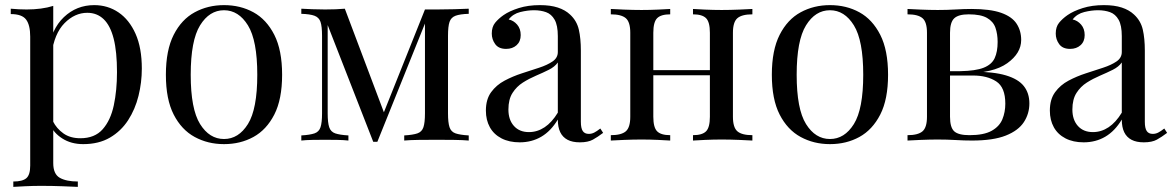

<svg xmlns="http://www.w3.org/2000/svg" viewBox="-20 -549 4580 750"><path d="M188 -526V88Q188 131 213.5 145.5Q239 160 284 160V181Q262 180 223 178.5Q184 177 140 177Q109 177 78.5 178.5Q48 180 32 181V160Q68 160 83 147Q98 134 98 98V-406Q98 -451 82 -472.5Q66 -494 22 -494V-515Q54 -512 84 -512Q113 -512 139.5 -515.5Q166 -519 188 -526ZM348 -529Q401 -529 443 -500.5Q485 -472 509.5 -417Q534 -362 534 -281Q534 -227 521 -174.5Q508 -122 480.5 -79.5Q453 -37 409.5 -11.5Q366 14 305 14Q258 14 223.5 -8Q189 -30 177 -61L187 -75Q201 -47 227.5 -28Q254 -9 294 -9Q350 -9 381 -44Q412 -79 424.5 -137.5Q437 -196 437 -267Q437 -347 424 -398Q411 -449 385 -474Q359 -499 321 -499Q272 -499 232 -458.5Q192 -418 181 -336L169 -350Q180 -435 229.5 -482Q279 -529 348 -529Z M855 -529Q919 -529 970 -501Q1021 -473 1051.5 -413Q1082 -353 1082 -257Q1082 -161 1051.5 -101.5Q1021 -42 970 -14Q919 14 855 14Q792 14 740.5 -14Q689 -42 658.5 -101.5Q628 -161 628 -257Q628 -353 658.5 -413Q689 -473 740.5 -501Q792 -529 855 -529ZM855 -509Q798 -509 761.5 -450Q725 -391 725 -257Q725 -123 761.5 -64.5Q798 -6 855 -6Q912 -6 948.5 -64.5Q985 -123 985 -257Q985 -391 948.5 -450Q912 -509 855 -509Z M1811 -515V-495Q1777 -494 1759.5 -487.5Q1742 -481 1736 -463.5Q1730 -446 1730 -409V-106Q1730 -70 1736 -52Q1742 -34 1759.5 -28Q1777 -22 1811 -20V0Q1788 -2 1755 -2.5Q1722 -3 1687 -3Q1648 -3 1614 -2.5Q1580 -2 1559 0V-20Q1593 -22 1610.5 -28Q1628 -34 1634 -52Q1640 -70 1640 -106V-457L1454 5H1438L1260 -451V-106Q1260 -70 1266 -52Q1272 -34 1289.5 -28Q1307 -22 1341 -20V0Q1323 -2 1299.5 -2.5Q1276 -3 1250 -3Q1225 -3 1199.5 -2.5Q1174 -2 1157 0V-20Q1191 -22 1208.5 -28Q1226 -34 1232 -52Q1238 -70 1238 -106V-409Q1238 -446 1232 -463.5Q1226 -481 1208.5 -487.5Q1191 -494 1157 -495V-515Q1174 -514 1199.5 -513Q1225 -512 1250 -512Q1294 -512 1327 -515L1485 -96L1473 -94L1640 -512Q1651 -512 1662.5 -512Q1674 -512 1687 -512Q1722 -512 1754.5 -513Q1787 -514 1811 -515Z M2010 7Q1969 7 1939 -8.5Q1909 -24 1893.5 -52Q1878 -80 1878 -117Q1878 -161 1898.5 -189Q1919 -217 1951 -234Q1983 -251 2018.5 -262.5Q2054 -274 2086 -284.5Q2118 -295 2138.5 -309Q2159 -323 2159 -346V-408Q2159 -450 2146.5 -472Q2134 -494 2113 -501.5Q2092 -509 2066 -509Q2041 -509 2012.5 -502Q1984 -495 1967 -473Q1986 -469 2000 -453Q2014 -437 2014 -412Q2014 -387 1998 -372.5Q1982 -358 1957 -358Q1928 -358 1914.5 -376.5Q1901 -395 1901 -418Q1901 -444 1914 -460Q1927 -476 1947 -490Q1970 -506 2006.5 -517.5Q2043 -529 2089 -529Q2130 -529 2159 -519.5Q2188 -510 2207 -492Q2233 -468 2241 -433.5Q2249 -399 2249 -351V-73Q2249 -48 2256.5 -37Q2264 -26 2280 -26Q2291 -26 2301 -31Q2311 -36 2325 -47L2336 -30Q2315 -14 2296 -3.5Q2277 7 2245 7Q2216 7 2197 -3Q2178 -13 2168.5 -32.5Q2159 -52 2159 -82Q2132 -37 2094.5 -15Q2057 7 2010 7ZM2046 -33Q2079 -33 2107.5 -52Q2136 -71 2159 -109V-305Q2147 -288 2124 -276.5Q2101 -265 2074 -253.5Q2047 -242 2022.5 -226.5Q1998 -211 1982 -186Q1966 -161 1966 -121Q1966 -81 1987.5 -57Q2009 -33 2046 -33Z M2919 -514V-493Q2878 -493 2860.5 -478Q2843 -463 2843 -421V-93Q2843 -51 2860.5 -36Q2878 -21 2919 -21V0Q2902 -1 2867 -2.5Q2832 -4 2799 -4Q2766 -4 2734.5 -2.5Q2703 -1 2687 0V-21Q2723 -21 2738 -36Q2753 -51 2753 -93V-421Q2753 -463 2738 -478Q2723 -493 2687 -493V-514Q2703 -513 2734.5 -511.5Q2766 -510 2799 -510Q2832 -510 2867 -511.5Q2902 -513 2919 -514ZM2598 -514V-493Q2562 -493 2547 -478Q2532 -463 2532 -421V-93Q2532 -51 2547 -36Q2562 -21 2598 -21V0Q2582 -1 2550.5 -2.5Q2519 -4 2486 -4Q2453 -4 2418 -2.5Q2383 -1 2366 0V-21Q2407 -21 2424.5 -36Q2442 -51 2442 -93V-421Q2442 -463 2424.5 -478Q2407 -493 2366 -493V-514Q2383 -513 2418 -511.5Q2453 -510 2486 -510Q2519 -510 2550.5 -511.5Q2582 -513 2598 -514ZM2781 -275V-255H2499V-275Z M3222 -529Q3286 -529 3337 -501Q3388 -473 3418.5 -413Q3449 -353 3449 -257Q3449 -161 3418.5 -101.5Q3388 -42 3337 -14Q3286 14 3222 14Q3159 14 3107.5 -14Q3056 -42 3025.5 -101.5Q2995 -161 2995 -257Q2995 -353 3025.5 -413Q3056 -473 3107.5 -501Q3159 -529 3222 -529ZM3222 -509Q3165 -509 3128.5 -450Q3092 -391 3092 -257Q3092 -123 3128.5 -64.5Q3165 -6 3222 -6Q3279 -6 3315.5 -64.5Q3352 -123 3352 -257Q3352 -391 3315.5 -450Q3279 -509 3222 -509Z M3774 -514Q3848 -514 3890.5 -499Q3933 -484 3951 -456.5Q3969 -429 3969 -393Q3969 -341 3914.5 -302Q3860 -263 3750 -263Q3750 -263 3745.5 -265Q3741 -267 3736 -269Q3731 -271 3731 -271Q3791 -272 3822.5 -284.5Q3854 -297 3865.5 -322Q3877 -347 3877 -385Q3877 -416 3868.5 -440.5Q3860 -465 3835.5 -479Q3811 -493 3764 -493Q3724 -493 3707.5 -477.5Q3691 -462 3691 -421V-93Q3691 -51 3707.5 -36Q3724 -21 3767 -21Q3823 -21 3853.5 -38Q3884 -55 3895.5 -83Q3907 -111 3907 -144Q3907 -208 3871.5 -231Q3836 -254 3781 -254H3629Q3629 -254 3629 -262.5Q3629 -271 3629 -271H3772L3781 -269Q3861 -269 3909.5 -254.5Q3958 -240 3979.5 -212.5Q4001 -185 4001 -145Q4001 -105 3979.5 -72Q3958 -39 3909 -19.5Q3860 0 3777 0Q3746 0 3713 -2Q3680 -4 3643 -4Q3612 -4 3577 -2.5Q3542 -1 3525 0V-21Q3566 -21 3583.5 -36Q3601 -51 3601 -93V-421Q3601 -463 3583.5 -478Q3566 -493 3525 -493V-514Q3542 -513 3577 -511.5Q3612 -510 3643 -510Q3679 -510 3713 -512Q3747 -514 3774 -514Z M4213 7Q4172 7 4142 -8.5Q4112 -24 4096.5 -52Q4081 -80 4081 -117Q4081 -161 4101.5 -189Q4122 -217 4154 -234Q4186 -251 4221.5 -262.5Q4257 -274 4289 -284.5Q4321 -295 4341.5 -309Q4362 -323 4362 -346V-408Q4362 -450 4349.5 -472Q4337 -494 4316 -501.5Q4295 -509 4269 -509Q4244 -509 4215.5 -502Q4187 -495 4170 -473Q4189 -469 4203 -453Q4217 -437 4217 -412Q4217 -387 4201 -372.5Q4185 -358 4160 -358Q4131 -358 4117.5 -376.5Q4104 -395 4104 -418Q4104 -444 4117 -460Q4130 -476 4150 -490Q4173 -506 4209.5 -517.5Q4246 -529 4292 -529Q4333 -529 4362 -519.5Q4391 -510 4410 -492Q4436 -468 4444 -433.5Q4452 -399 4452 -351V-73Q4452 -48 4459.5 -37Q4467 -26 4483 -26Q4494 -26 4504 -31Q4514 -36 4528 -47L4539 -30Q4518 -14 4499 -3.5Q4480 7 4448 7Q4419 7 4400 -3Q4381 -13 4371.5 -32.5Q4362 -52 4362 -82Q4335 -37 4297.5 -15Q4260 7 4213 7ZM4249 -33Q4282 -33 4310.5 -52Q4339 -71 4362 -109V-305Q4350 -288 4327 -276.5Q4304 -265 4277 -253.5Q4250 -242 4225.5 -226.5Q4201 -211 4185 -186Q4169 -161 4169 -121Q4169 -81 4190.5 -57Q4212 -33 4249 -33Z"/></svg>

Font: Playfair Display
Style: Regular
Weight: 400
Designer: Claus Eggers Sørensen
Foundry: Claus Eggers Sørensen
Version: Version 1.203